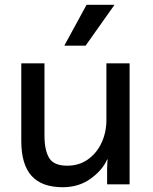

<svg xmlns="http://www.w3.org/2000/svg" viewBox="-20 -771 638 803"><path d="M166 -506V-204Q166 -143 185.5 -110.5Q205 -78 261 -78Q311 -78 348 -104.5Q385 -131 405 -174.5Q425 -218 425 -269V-506H522V0H428V-67Q428 -82 429 -91.5Q430 -101 430 -104H428Q409 -60 359.5 -24Q310 12 242 12Q155 12 112 -35.5Q69 -83 69 -182V-506ZM459 -751 338 -580H249L342 -751Z"/></svg>

Font: Museo Sans Medium
Style: Regular
Weight: 500
Designer: Jos Buivenga
Foundry: Jos Buivenga & Rosetta Type Foundry (extension, remastering)
Version: Version 3.600;PS 1.000;hotconv 1.0.88;makeotf.lib2.5.647800;